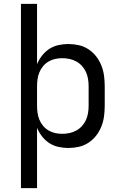

<svg xmlns="http://www.w3.org/2000/svg" viewBox="-20 -755 640 990"><path d="M88 215V-735H171V-424Q181 -448 197 -468.5Q213 -489 234.5 -503Q256 -517 281.5 -522.5Q307 -528 332 -528Q360 -528 386.5 -522Q413 -516 436 -501Q459 -486 476 -464Q493 -442 503 -416.5Q513 -391 516.5 -364Q520 -337 520 -310V-210Q520 -183 516.5 -156Q513 -129 503 -103.5Q493 -78 476 -56Q459 -34 436 -19Q413 -4 386.5 2Q360 8 332 8Q307 8 281.5 2.5Q256 -3 234.5 -17Q213 -31 197 -51.5Q181 -72 171 -96V215ZM301 -65Q320 -65 338.5 -69Q357 -73 373.5 -82Q390 -91 403 -105.5Q416 -120 423.5 -137Q431 -154 434 -172.5Q437 -191 437 -210V-310Q437 -329 434 -347.5Q431 -366 423.5 -383Q416 -400 403 -414.5Q390 -429 373.5 -438Q357 -447 338.5 -451Q320 -455 301 -455Q282 -455 264 -451Q246 -447 230 -437.5Q214 -428 202 -413.5Q190 -399 183 -382Q176 -365 173.5 -346.5Q171 -328 171 -310V-210Q171 -192 173.5 -173.5Q176 -155 183 -138Q190 -121 202 -106.5Q214 -92 230 -82.5Q246 -73 264 -69Q282 -65 301 -65Z"/></svg>

Font: Iosevka Aile
Style: Regular
Weight: 400
Designer: Belleve Invis
Foundry: Belleve Invis
Version: Version 28.0.1; ttfautohint (v1.8.4)